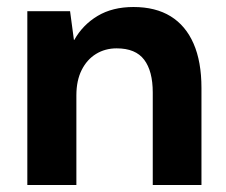

<svg xmlns="http://www.w3.org/2000/svg" viewBox="-20 -528 646 548"><path d="M58 0V-496H180L191 -414H192Q216 -457 258.5 -482.5Q301 -508 361 -508Q424 -508 467 -481.5Q510 -455 532.5 -403.5Q555 -352 555 -277V0H416V-264Q416 -325 391.5 -357.5Q367 -390 313 -390Q280 -390 254 -374Q228 -358 213 -328Q198 -298 198 -256V0Z"/></svg>

Font: DM Sans 28pt ExtraBold
Style: Regular
Weight: 800
Version: Version 4.004;gftools[0.9.30]